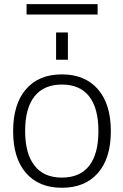

<svg xmlns="http://www.w3.org/2000/svg" viewBox="-20 -890 590 921"><path d="M146.5 -94.7Q190.4 -38.1 276.9 -38.1Q363.3 -38.1 407.7 -94.7Q452.1 -151.4 452.1 -261.2Q452.1 -371.1 407.7 -427.7Q363.3 -484.4 276.9 -484.4Q190.4 -484.4 145.5 -427.7Q100.6 -371.1 100.6 -261.2Q100.6 -151.4 146.5 -94.7ZM107.4 -820.3V-870.1H448.2V-820.3ZM249 -603.5V-734.4H305.7V-603.5ZM104.5 -60.5Q43 -130.9 43 -260.7Q43 -390.6 104.5 -461.9Q166 -533.2 276.9 -533.2Q387.7 -533.2 449.7 -461.9Q511.7 -390.6 511.7 -260.7Q511.7 -130.9 449.7 -60.1Q387.7 10.7 276.9 10.7Q166 10.7 104.5 -60.5Z"/></svg>

Font: Gen Shin Gothic Light
Style: Regular
Weight: 200
Designer: [Source Han Sans]
Ryoko NISHIZUKA  (kana & ideographs); Paul D. Hunt (Latin, Greek & Cyrillic); Wenlong ZHANG  (bopomofo
Version: Version 1.002.20150607